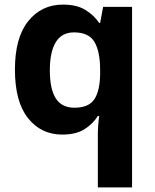

<svg xmlns="http://www.w3.org/2000/svg" viewBox="-20 -576 673 836"><path d="M406 11Q406 -9 407.5 -30Q409 -51 412 -71H406Q385 -37 348 -13.5Q311 10 251 10Q159 10 102 -61.5Q45 -133 45 -273Q45 -412 103 -484Q161 -556 254 -556Q314 -556 351.5 -533Q389 -510 412 -476H416L429 -546H555V240H406ZM304 -107Q366 -107 390.5 -143.5Q415 -180 416 -253V-271Q416 -351 391.5 -393Q367 -435 302 -435Q249 -435 223 -392.5Q197 -350 197 -270Q197 -188 223 -147.5Q249 -107 304 -107Z"/></svg>

Font: Noto Sans Sora Sompeng
Style: Bold
Weight: 700
Designer: Monotype Design Team. David Williams.
Foundry: Monotype Imaging Inc.
Version: Version 2.101